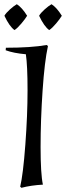

<svg xmlns="http://www.w3.org/2000/svg" viewBox="-20 -878 332 913"><path d="M274 -803Q265 -788 246.5 -766Q228 -744 214 -735Q190 -752 166 -803Q173 -816 192 -833Q211 -850 225 -858Q250 -842 274 -803ZM109 -803Q100 -788 81.5 -766Q63 -744 49 -735Q25 -752 1 -803Q8 -816 27 -833Q46 -850 60 -858Q85 -842 109 -803ZM184 0Q128 3 82 15L76 10Q90 -49 100.5 -190Q111 -331 111 -448.5Q111 -566 103 -620Q45 -625 7 -639L8 -651Q128 -651 202 -664L208 -659Q192 -587 182.5 -447Q173 -307 173 -179Q173 -51 184 0Z"/></svg>

Font: Almendra
Style: Italic
Weight: 400
Italic angle: -12°
Designer: Ana Sanfelippo
Foundry: Ana Sanfelippo
Version: Version 1.004